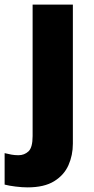

<svg xmlns="http://www.w3.org/2000/svg" viewBox="-72 -570 405 830"><path d="M47 240Q24 240 -4.5 236.5Q-33 233 -52 228V92Q-36 96 -22 98.5Q-8 101 8 101Q33 101 51 84.5Q69 68 69 18V-550H243V51Q243 101 224 144Q205 187 162 213.5Q119 240 47 240Z"/></svg>

Font: Noto Sans Oriya ExtraBold
Style: Regular
Weight: 800
Version: Version 2.003